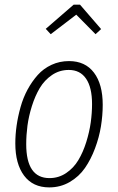

<svg xmlns="http://www.w3.org/2000/svg" viewBox="-20 -795 508 826"><path d="M198.2 -647.9 176.8 -670.9 296.9 -774.9H324.2L415 -669.9L391.1 -647.9L308.1 -731.9ZM191.9 11.2Q121.6 11.2 83.7 -39.3Q45.9 -89.8 45.9 -178.2Q45.9 -215.8 51.5 -254.9Q57.1 -293.9 68.4 -334.2Q79.6 -374.5 98.6 -409.7Q117.7 -444.8 142.3 -472.4Q167 -500 201.7 -516.1Q236.3 -532.2 276.9 -532.2Q346.7 -532.2 384.3 -482.4Q421.9 -432.6 421.9 -344.2Q421.9 -298.8 414.3 -251.7Q406.7 -204.6 388.9 -157Q371.1 -109.4 345.5 -72.3Q319.8 -35.2 280 -12Q240.2 11.2 191.9 11.2ZM192.9 -28.8Q232.4 -28.8 264.6 -50.5Q296.9 -72.3 317.1 -106.2Q337.4 -140.1 351.1 -183.8Q364.7 -227.5 370.4 -268.3Q376 -309.1 376 -347.2Q376 -418.9 350.3 -456.5Q324.7 -494.1 275.9 -494.1Q235.8 -494.1 203.6 -472.2Q171.4 -450.2 151.1 -416.3Q130.9 -382.3 117.2 -338.6Q103.5 -294.9 98.1 -254.2Q92.8 -213.4 92.8 -174.8Q92.8 -28.8 192.9 -28.8Z"/></svg>

Font: Fira Sans Compressed ExtraLight
Style: Italic
Weight: 250
Width: 3
Italic angle: -8°
Designer: Carrois Corporate & Edenspiekermann AG
Foundry: Carrois Corporate GbR & Edenspiekermann AG
Version: Version 4.203;PS 004.203;hotconv 1.0.88;makeotf.lib2.5.64775